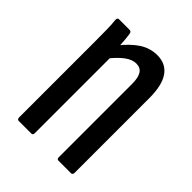

<svg xmlns="http://www.w3.org/2000/svg" viewBox="-151 -575 656 656"><g transform="rotate(45 177.0 -247.0)"><path d="M242 0Q235 0 235 -10V-363Q235 -394 225.5 -408.5Q216 -423 196 -423Q177 -423 156.5 -408Q136 -393 113 -364L105 -419Q133 -455 162.5 -474.5Q192 -494 227 -494Q268 -494 289.5 -463.5Q311 -433 311 -370V-10Q311 0 303 0ZM51 0Q43 0 43 -10V-366Q43 -407 42.5 -434Q42 -461 40 -476Q39 -488 47 -488H98Q107 -488 108 -478Q111 -460 112.5 -431.5Q114 -403 114 -388L119 -378V-10Q119 0 112 0Z"/></g></svg>

Font: Sofia Sans Extra Condensed Medium
Style: Regular
Weight: 500
Version: Version 4.100